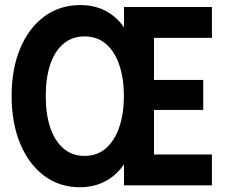

<svg xmlns="http://www.w3.org/2000/svg" viewBox="-20 -748 919 775"><path d="M302.2 7.8Q220.2 7.8 158.2 -38.6Q96.2 -85 61.5 -168.2Q26.9 -251.5 26.9 -360.8Q26.9 -469.7 61.5 -552.5Q96.2 -635.3 158.7 -681.4Q221.2 -727.5 304.2 -727.5Q357.9 -727.5 400.6 -707Q443.4 -686.5 473.4 -647Q503.4 -607.4 519.5 -550.3H480.5V-719.7H835.4V-595.2H601.6V-425.3H800.3V-304.2H601.6V-124.5H835.4V0H480.5V-171.4H519.5Q503.9 -115.2 473.6 -75.2Q443.4 -35.2 399.9 -13.7Q356.4 7.8 302.2 7.8ZM321.3 -118.7Q372.1 -118.7 407.5 -149.4Q442.9 -180.2 461.4 -234.6Q480 -289.1 480 -360.4Q480 -432.1 461.4 -486.3Q442.9 -540.5 407.5 -570.8Q372.1 -601.1 321.3 -601.1Q270.5 -601.1 235.4 -570.8Q200.2 -540.5 182.4 -486.6Q164.6 -432.6 164.6 -360.4Q164.6 -288.6 182.4 -234.4Q200.2 -180.2 235.4 -149.4Q270.5 -118.7 321.3 -118.7Z"/></svg>

Font: Reddit Sans Condensed
Style: Bold
Weight: 700
Designer: Stephen Hutchings
Foundry: Reddit
Version: Version 1.014